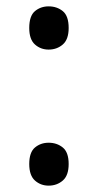

<svg xmlns="http://www.w3.org/2000/svg" viewBox="-20 -570 308 604"><path d="M72 -482Q72 -520 90 -535Q108 -550 133 -550Q159 -550 177.5 -535Q196 -520 196 -482Q196 -446 177.5 -430Q159 -414 133 -414Q108 -414 90 -430Q72 -446 72 -482ZM72 -54Q72 -91 90 -106Q108 -121 133 -121Q159 -121 177.5 -106Q196 -91 196 -54Q196 -18 177.5 -2Q159 14 133 14Q108 14 90 -2Q72 -18 72 -54Z"/></svg>

Font: Noto Sans Old Hungarian
Style: Regular
Weight: 400
Designer: Monotype Design Team
Foundry: Monotype Imaging Inc.
Version: Version 2.005; ttfautohint (v1.8.4.7-5d5b)